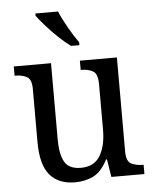

<svg xmlns="http://www.w3.org/2000/svg" viewBox="-54 -812 698 868"><g transform="rotate(-5 294.5 -378.0)"><path d="M252 10Q177 10 137.5 -36.5Q98 -83 98 -186V-427Q98 -471 76.5 -482.5Q55 -494 24 -494H21V-536H190V-190Q190 -124 209.5 -88.5Q229 -53 284 -53Q344 -53 371 -98Q398 -143 398 -216V-422Q398 -470 376.5 -482Q355 -494 324 -494H321V-536H489V-109Q489 -64 511.5 -53Q534 -42 564 -42H567V0H417L404 -81H400Q372 -26 334.5 -8Q297 10 252 10ZM287 -606Q262 -624 232 -652.5Q202 -681 176.5 -710Q151 -739 139 -756V-766H242Q256 -732 280 -690Q304 -648 325 -619V-606Z"/></g></svg>

Font: Noto Serif Myanmar SemCond
Style: Regular
Weight: 400
Width: 4
Designer: Ben Mitchell and the Monotype Design Team
Foundry: Monotype Imaging Inc.
Version: Version 2.106; ttfautohint (v1.8.4.7-5d5b)